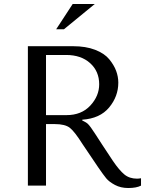

<svg xmlns="http://www.w3.org/2000/svg" viewBox="-20 -932 758 964"><path d="M120 -700H347Q411 -700 457.5 -682Q504 -664 528 -635Q552 -606 563 -576.5Q574 -547 574 -517Q574 -448 528 -392.5Q482 -337 393 -331V-327L403 -322Q413 -317 419.5 -311.5Q426 -306 436.5 -291.5Q447 -277 457.5 -260.5Q468 -244 493.5 -205Q519 -166 547 -124Q579 -77 604.5 -56Q630 -35 668 -35Q676 -35 688 -37V0Q665 12 624 12Q586 12 557 -3.5Q528 -19 513.5 -36.5Q499 -54 473 -92L394 -209Q355 -271 331 -290Q307 -309 255 -309H211V0H120ZM211 -656V-354H314Q389 -354 433.5 -402Q478 -450 478 -509Q478 -574 432.5 -615Q387 -656 312 -656ZM262 -785 345 -912H456L301 -785Z"/></svg>

Font: Tenor Sans
Style: Regular
Weight: 400
Designer: Denis Masharov
Foundry: Denis Masharov
Version: Version 1.1